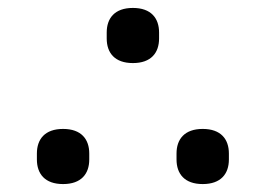

<svg xmlns="http://www.w3.org/2000/svg" viewBox="-20 -452 671 484"><path d="M315 -293C361 -293 381 -319 381 -355V-370C381 -406 361 -432 315 -432C269 -432 249 -406 249 -370V-355C249 -319 269 -293 315 -293ZM491 12C537 12 557 -14 557 -50V-65C557 -101 537 -127 491 -127C445 -127 425 -101 425 -65V-50C425 -14 445 12 491 12ZM139 12C185 12 205 -14 205 -50V-65C205 -101 185 -127 139 -127C93 -127 73 -101 73 -65V-50C73 -14 93 12 139 12Z"/></svg>

Font: IBM Plex Arabic Text
Style: Regular
Weight: 450
Designer: Mike Abbink, Paul van der Laan, Pieter van Rosmalen, Wael Morcos, Khajak Apelian
Foundry: Bold Monday
Version: Version 1.0